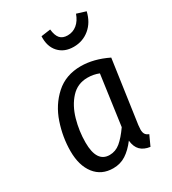

<svg xmlns="http://www.w3.org/2000/svg" viewBox="-193 -892 905 1008"><g transform="rotate(-30 259.5 -388.5)"><path d="M474 -497 420 -119Q418 -99 418 -92Q418 -76 424 -65.5Q430 -55 446 -49L418 12Q381 7 360.5 -13.5Q340 -34 336 -73Q305 -32 271 -10Q237 12 194 12Q123 12 83 -39.5Q43 -91 43 -178Q43 -262 71 -345Q99 -428 160 -483Q221 -538 312 -538Q390 -538 474 -497ZM134 -178Q134 -58 212 -58Q248 -58 277 -82Q306 -106 339 -153L381 -455Q349 -468 312 -468Q252 -468 212 -424.5Q172 -381 153 -314Q134 -247 134 -178ZM213 -777 270 -785Q274 -747 289.5 -729.5Q305 -712 335 -712Q367 -712 391.5 -732Q416 -752 429 -789L484 -772Q470 -712 429 -678Q388 -644 333 -644Q276 -644 243 -680Q210 -716 213 -777Z"/></g></svg>

Font: Fira Sans Condensed
Style: Italic
Weight: 400
Width: 3
Italic angle: -8°
Designer: bBox Type GmbH & Carrois Corporate GbR & Edenspiekermann AG
Foundry: bBox Type GmbH & Carrois Corporate GbR & Edenspiekermann AG
Version: Version 4.301